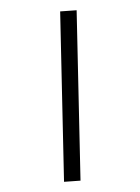

<svg xmlns="http://www.w3.org/2000/svg" viewBox="-175 -842 803 1100"><g transform="rotate(-20 227.0 -291.5)"><path d="M26 158 339 -767 430 -741 117 184Z"/></g></svg>

Font: NT Somic Medium
Style: Regular
Weight: 500
Designer: Ravid Balaliev — lead type designer, mastering
Michael Voronin — secret advisor, marketing
Ivan Kovalenko — best boy
Foundry: NT Type
Version: Version 0.7